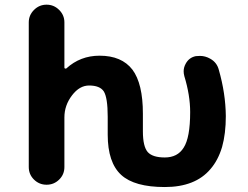

<svg xmlns="http://www.w3.org/2000/svg" viewBox="-20 -794 1040 805"><path d="M670.9 -9.8Q543.9 -9.8 488.3 -60.5Q431.6 -112.3 431.6 -229.5V-304.7Q431.6 -384.8 415 -411.1Q398.4 -435.5 353.5 -435.5Q313.5 -435.5 282.2 -394.5Q250 -352.5 250 -301.8V-93.8Q250 -62.5 228 -41Q206.1 -19.5 175.3 -19.5Q144.5 -19.5 122.6 -41Q100.6 -62.5 100.6 -93.8V-700.2Q100.6 -730.5 122.6 -752.4Q144.5 -774.4 175.3 -774.4Q206.1 -774.4 228 -752.4Q250 -730.5 250 -700.2V-510.7Q250 -507.8 252.4 -506.8Q254.9 -505.9 257.8 -506.8Q316.4 -560.5 397.5 -560.5Q490.2 -560.5 535.2 -502Q579.1 -443.4 579.1 -317.4V-243.2Q579.1 -179.7 599.6 -156.2Q620.1 -133.8 670.9 -133.8Q724.6 -133.8 750 -174.8Q777.3 -216.8 777.3 -324.2Q777.3 -394.5 752.9 -474.6Q750 -485.4 750 -495.1Q750 -511.7 758.8 -527.3Q772.5 -552.7 800.8 -558.6Q809.6 -559.6 818.4 -559.6Q840.8 -559.6 861.3 -547.9Q889.6 -532.2 897.5 -501Q925.8 -402.3 926.8 -307.6Q926.8 -233.4 911.1 -177.7Q894.5 -122.1 862.3 -85Q798.8 -9.8 670.9 -9.8Z"/></svg>

Font: Rounded-X Mgen+ 2m bold
Style: Bold
Weight: 700
Designer: [Source Han Sans]
Ryoko NISHIZUKA  (kana & ideographs); Paul D. Hunt (Latin, Greek & Cyrillic); Wenlong ZHANG  (bopomofo
Version: Version 1.059.20150602